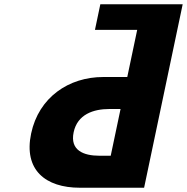

<svg xmlns="http://www.w3.org/2000/svg" viewBox="-20 -880 876 900"><path d="M655.5 0 811.1 -740 829 -825 836.3 -860H450.3L425.1 -740H623.1L576.6 -519H463.6C302.6 -519 161.7 -424 125.9 -254C90 -83 193.5 0 354.5 0ZM545.1 -369 499 -150H446C372 -150 307.3 -175 325.2 -260C342.8 -344 418.1 -369 492.1 -369Z"/></svg>

Font: Hussar
Style: BdOblTwo
Weight: 700
Foundry: Cannot Into Space Fonts
Version: Version 2.00